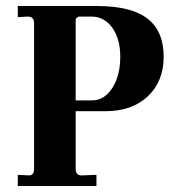

<svg xmlns="http://www.w3.org/2000/svg" viewBox="-20 -617 587 637"><path d="M39 0V-37L76 -35Q93 -35 93 -57V-540Q93 -563 70 -562L39 -560V-597H302Q415 -597 469 -555.5Q523 -514 523 -429Q523 -347 470.5 -297.5Q418 -248 329 -248H231V-57Q231 -35 251 -35L300 -37V0ZM231 -284H286Q326 -284 352.5 -325Q379 -366 379 -429Q379 -488 352.5 -525Q326 -562 283 -562H243Q239 -562 235 -558.5Q231 -555 231 -550Z"/></svg>

Font: UnnaBold
Style: Bold
Weight: 700
Designer: Jorge de Buen Unna
Foundry: Omnibus-Type
Version: Version 2.008;hotconv 1.0.109;makeotfexe 2.5.65596